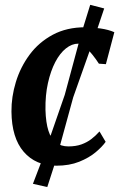

<svg xmlns="http://www.w3.org/2000/svg" viewBox="-20 -677 501 796"><path d="M213 10Q128 10 78.2 -47.8Q28.5 -105.5 27.5 -214.5Q27 -275.5 45.8 -337Q64.5 -398.5 102.5 -450Q140.5 -501.5 198.5 -532.8Q256.5 -564 333.5 -564Q362.5 -564 396.5 -559Q430.5 -554 454 -543.5L419 -411L390 -413Q378.5 -431 363.2 -450.2Q348 -469.5 332.8 -482.8Q317.5 -496 304.5 -496Q278 -496 253.2 -476.2Q228.5 -456.5 209.2 -419.8Q190 -383 178.8 -332.8Q167.5 -282.5 168.5 -221.5Q170 -168.5 180.8 -135Q191.5 -101.5 212.2 -85.8Q233 -70 263.5 -70Q294 -70 317.2 -78.2Q340.5 -86.5 358.8 -100.5Q377 -114.5 392.5 -132L418 -89Q404.5 -69.5 377 -46.2Q349.5 -23 308.5 -6.5Q267.5 10 213 10ZM176 98.5 116.5 85 159.5 -27.5 248.5 -284 316.5 -536 354 -657 412 -642 373.5 -527.5 283.5 -273.5 213 -16Z"/></svg>

Font: Merriweather 28pt
Style: Bold Italic
Weight: 700
Italic angle: -7.8°
Version: Version 2.101